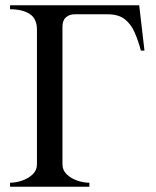

<svg xmlns="http://www.w3.org/2000/svg" viewBox="-20 -708 592 728"><path d="M527.8 -516.1H514.2Q503.9 -554.7 490.2 -585.7Q476.6 -616.7 452.9 -635.3Q429.2 -653.8 388.2 -653.8H262.2Q243.2 -653.8 230 -642.3Q216.8 -630.9 216.8 -606V-85Q216.8 -62.5 233.2 -46.9Q249.5 -31.2 273.2 -23.2Q296.9 -15.1 318.8 -15.1V0H18.1V-15.1Q40 -15.1 63.7 -23.2Q87.4 -31.2 103.8 -46.9Q120.1 -62.5 120.1 -85V-595.2Q120.1 -637.7 92.3 -655.3Q64.5 -672.9 18.1 -672.9V-688H507.8Z"/></svg>

Font: Charis
Style: Bold Italic
Weight: 700
Italic angle: -11°
Designer: Walt Agee, Miriam Martin, Annie Olsen, Victor Gaultney, Lorna Priest, Alan Ward, Bob Hallissy, Martin Hosken, Sharon Cor
Foundry: SIL Global
Version: Version 7.000